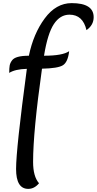

<svg xmlns="http://www.w3.org/2000/svg" viewBox="-20 -987 620 1230"><path d="M439 -967Q580 -967 580 -877Q580 -826 534 -794Q511 -893 425 -893Q365 -893 325 -832.5Q285 -772 262 -630Q381 -630 423 -659Q415 -589 383 -569Q351 -549 249 -547Q192 -143 192 50Q192 144 230 187Q200 223 161 223Q83 223 83 95.5Q83 -32 152 -546Q77 -544 39 -520Q39 -551 42 -567.5Q45 -584 57 -600Q78 -630 165 -630Q194 -771 266.5 -869Q339 -967 439 -967Z"/></svg>

Font: Paprika
Style: Regular
Weight: 400
Designer: Eduardo Rodriguez Tunni
Foundry: Eduardo Rodriguez Tunni
Version: Version 1.001